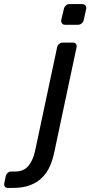

<svg xmlns="http://www.w3.org/2000/svg" viewBox="-152 -728 441 938"><path d="M-131 167 -124 133Q-122 123 -114.5 116.5Q-107 110 -97 110H-79Q-35 110 -12.5 81.5Q10 53 19 11L127 -497Q129 -507 137 -513.5Q145 -520 155 -520H204Q214 -520 219 -513.5Q224 -507 222 -497L114 12Q106 52 91.5 84.5Q77 117 53 140.5Q29 164 -5.5 177Q-40 190 -88 190H-113Q-124 190 -128.5 183.5Q-133 177 -131 167ZM147 -630 160 -684Q162 -694 169.5 -701Q177 -708 187 -708H249Q260 -708 265.5 -701Q271 -694 269 -684L257 -630Q255 -620 247 -613.5Q239 -607 229 -607H166Q156 -607 151 -613.5Q146 -620 147 -630Z"/></svg>

Font: SVN-Rubik
Style: Italic
Weight: 400
Italic angle: -12°
Designer: Hubert and Fischer
Foundry: Hubert & Fischer
Version: Version 2.101; ttfautohint (v1.8.3)